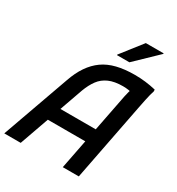

<svg xmlns="http://www.w3.org/2000/svg" viewBox="-220 -1070 1112 1205"><g transform="rotate(30 335.5 -467.5)"><path d="M-5 0 168 -485Q190 -549 221.5 -595Q253 -641 294.5 -670.5Q336 -700 392.5 -714Q449 -728 522 -728Q562 -728 599.5 -723.5Q637 -719 675 -710L676 -698Q666 -668 657.5 -626.5Q649 -585 643 -555L535 0H419L532 -578Q536 -597 541 -615.5Q546 -634 556 -648L563 -617Q554 -623 534 -626Q514 -629 493 -629Q432 -629 391.5 -611Q351 -593 326 -559Q301 -525 283 -477L114 0ZM161 -211 193 -309H504L485 -211ZM362 -779V-783L481 -935H610V-931L452 -779Z"/></g></svg>

Font: Kufam Medium
Style: Italic
Weight: 500
Italic angle: -11°
Designer: Artur Schmal
Foundry: Original Type
Version: Version 1.301; ttfautohint (v1.8.3)